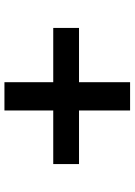

<svg xmlns="http://www.w3.org/2000/svg" viewBox="106 -706 591 842"><g transform="rotate(-90 401.0 -284.5)"><path d="M103 -233V-346H700V-233ZM338 -9V-560H462V-9Z"/></g></svg>

Font: Lexend Peta Medium
Style: Regular
Weight: 500
Designer: Bonnie Shaver-Troup, Thomas Jockin
Foundry: Lexend
Version: Version 1.007